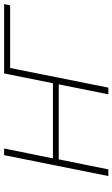

<svg xmlns="http://www.w3.org/2000/svg" viewBox="178 -738 559 956"><g transform="rotate(-90 458.0 -259.5)"><path d="M164 -519H197L148 -276H522L571 -519H604L500 0H467L517 -247H143L93 0H60ZM910 -489H598L500 0H467L571 -519H916Z"/></g></svg>

Font: Montserrat Alternates ExLight
Style: Italic
Weight: 275
Italic angle: -11.3°
Designer: Julieta Ulanovsky
Foundry: Julieta Ulanovsky
Version: Version 7.200